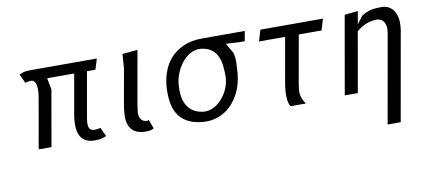

<svg xmlns="http://www.w3.org/2000/svg" viewBox="-72 -820 2944 1330"><g transform="rotate(-10 1400.0 -155.0)"><path d="M573.5 -475 524.5 -196.5Q520 -170.5 516 -146.5Q512 -122.5 513.8 -104.5Q515.5 -86.5 526.2 -76Q537 -65.5 561.5 -66.5Q567 -66.5 573.2 -67.5Q579.5 -68.5 585 -69.5L597 -72.5L626 -9.5Q616.5 -5 598.2 0.5Q580 6 548.5 6.5Q517.5 7 496 -0.8Q474.5 -8.5 460.2 -22.8Q446 -37 438.5 -56.5Q431 -76 428.8 -99.5Q426.5 -123 428.5 -149.5Q430.5 -176 435.5 -203.5L483.5 -475H293.5L309 -393.5L240 0H150L211 -347Q215.5 -371.5 217 -395.5Q218.5 -419.5 215 -438.2Q211.5 -457 201.8 -468Q192 -479 174 -477Q168.5 -476 162.2 -475.2Q156 -474.5 150.5 -473.5Q144.5 -472 138.5 -471L109.5 -534Q119 -538.5 137 -544.2Q155 -550 185.5 -550H656L633 -475Z M829.5 -451 836.5 -550 943.5 -560 879 -195.5Q876.5 -182.5 874.8 -167.2Q873 -152 871 -134.5Q868.5 -108.5 879 -89.2Q889.5 -70 911.5 -65.5Q922 -63 927.8 -65Q933.5 -67 936.5 -68L960 -5Q956.5 -3.5 951.8 -1Q947 1.5 940 3.5Q933 5.5 922.8 6.8Q912.5 8 898.5 7.5Q850.5 6 824 -12.2Q797.5 -30.5 786.8 -59.8Q776 -89 777.2 -126.2Q778.5 -163.5 785.5 -202.5Z M1098 -275Q1102 -328.5 1120.8 -379.8Q1139.5 -431 1175.8 -471Q1212 -511 1267 -535.5Q1322 -560 1398.5 -560H1698.5L1686 -490H1648.5L1553.5 -495L1594 -426Q1604 -391.5 1602.8 -354Q1601.5 -316.5 1598 -275Q1594.5 -236 1583.2 -198.8Q1572 -161.5 1553.2 -128.2Q1534.5 -95 1508.8 -67.5Q1483 -40 1450.8 -21.2Q1418.5 -2.5 1380.2 6Q1342 14.5 1298 10Q1234 3.5 1193.2 -20.5Q1152.5 -44.5 1130 -82Q1107.5 -119.5 1100.8 -168.8Q1094 -218 1098 -275ZM1183 -275Q1179.5 -235.5 1183.5 -199.8Q1187.5 -164 1201.8 -135.2Q1216 -106.5 1242.5 -86.8Q1269 -67 1310.5 -60Q1337.5 -55.5 1363 -62.2Q1388.5 -69 1411 -83.8Q1433.5 -98.5 1452.2 -120.2Q1471 -142 1484.5 -167.2Q1498 -192.5 1505.5 -220.2Q1513 -248 1513 -275Q1513 -314.5 1508.8 -350.8Q1504.5 -387 1491 -415.8Q1477.5 -444.5 1452.5 -464Q1427.5 -483.5 1386 -490Q1358.5 -494 1333.5 -487.2Q1308.5 -480.5 1286.5 -465.2Q1264.5 -450 1246.5 -428.2Q1228.5 -406.5 1215.2 -381.2Q1202 -356 1193.5 -328.8Q1185 -301.5 1183 -275Z M2062.5 -471 2002.5 -132.5Q1998.5 -109.5 1997.2 -91.8Q1996 -74 1998.5 -58.2Q2001 -42.5 2008 -26.8Q2015 -11 2027.5 8.5H1922Q1912.5 -1 1908.2 -19.8Q1904 -38.5 1903.2 -61.2Q1902.5 -84 1904.5 -108Q1906.5 -132 1910 -151.5L1966.5 -471H1783L1806.5 -550H2246.5L2223 -471Z M2395 0H2303L2399.5 -550L2493.5 -560L2477.5 -468.5L2517.5 -522Q2533.5 -532.5 2548.8 -539.5Q2564 -546.5 2580 -550.8Q2596 -555 2614.5 -556.8Q2633 -558.5 2655.5 -558.5Q2694.5 -558.5 2718.2 -541.2Q2742 -524 2753.8 -497.2Q2765.5 -470.5 2767 -438Q2768.5 -405.5 2763 -375L2652.5 250H2560.5L2671 -375Q2675.5 -400 2672.5 -419.5Q2669.5 -439 2661 -452.2Q2652.5 -465.5 2639 -472.2Q2625.5 -479 2609 -478.5Q2566.5 -477 2532.8 -462.2Q2499 -447.5 2469 -422Z"/></g></svg>

Font: B612
Style: Italic
Weight: 400
Italic angle: -10°
Designer: Nicolas Chauveau, Thomas Paillot, Jonathan Favre-Lamarine, Jean-Luc Vinot
Foundry: AIRBUS
Version: Version 1.008